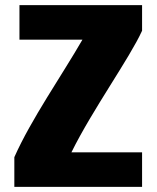

<svg xmlns="http://www.w3.org/2000/svg" viewBox="-20 -720 612 750"><path d="M535 10H36V-106C101 -253 222 -426 302 -565H56V-700H535V-600C486 -492 342 -293 259 -125H535Z"/></svg>

Font: Repo ExtraBold
Style: Bold
Weight: 700
Designer: Stefan Peev
Foundry: Context Ltd
Version: Version 1.502